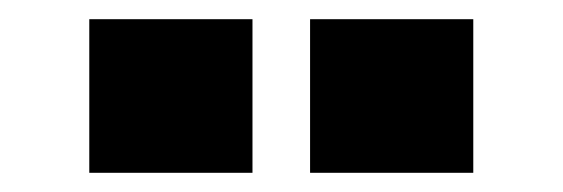

<svg xmlns="http://www.w3.org/2000/svg" viewBox="-20 -780 586 200"><path d="M303 -600V-760H473V-600ZM73 -600V-760H243V-600Z"/></svg>

Font: M PLUS 1p Black
Style: Regular
Weight: 900
Version: Version 1.061